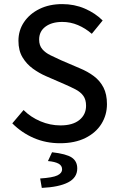

<svg xmlns="http://www.w3.org/2000/svg" viewBox="-20 -687 579 937"><path d="M273 12Q204 12 145 -13.5Q86 -39 40 -85L95 -150Q130 -115 177.5 -95Q225 -75 275 -75Q335 -75 367.5 -101.5Q400 -128 400 -171Q400 -201 386.5 -219.5Q373 -238 349 -250.5Q325 -263 295 -276L203 -316Q171 -330 140.5 -352Q110 -374 90 -407Q70 -440 70 -488Q70 -539 97.5 -579.5Q125 -620 173 -643.5Q221 -667 284 -667Q343 -667 394 -645Q445 -623 481 -587L428 -522Q397 -549 360.5 -564.5Q324 -580 284 -580Q233 -580 202 -557Q171 -534 171 -494Q171 -465 186.5 -447Q202 -429 227 -417Q252 -405 278 -393L369 -354Q408 -338 438 -315.5Q468 -293 485 -260Q502 -227 502 -179Q502 -126 475 -82.5Q448 -39 396.5 -13.5Q345 12 273 12ZM184 230 176 184Q237 180 260 169Q283 158 283 139Q283 121 265.5 111.5Q248 102 214 99L234 56Q304 64 330.5 82Q357 100 357 135Q357 180 312.5 203Q268 226 184 230Z"/></svg>

Font: Source Sans 3 Medium
Style: Regular
Weight: 500
Designer: Paul D. Hunt
Foundry: Adobe
Version: Version 3.052;hotconv 1.1.0;makeotfexe 2.6.0